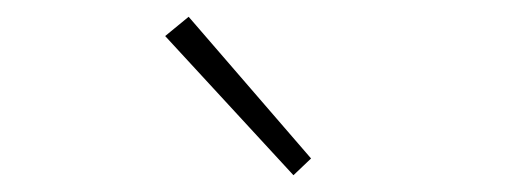

<svg xmlns="http://www.w3.org/2000/svg" viewBox="-20 -840 626 229"><path d="M330 -631 177 -797 205 -820 351 -651Z"/></svg>

Font: Noto Sans Korean Thin
Style: Regular
Weight: 250
Designer: Ryoko NISHIZUKA  (kana & ideographs); Paul D. Hunt (Latin, Greek & Cyrillic); Wenlong ZHANG  (bopomofo); Sandoll Communi
Foundry: Adobe Systems Incorporated
Version: Version 1.0001;PS 1;hotconv 1.0.78;makeotf.lib2.5.61930